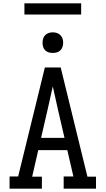

<svg xmlns="http://www.w3.org/2000/svg" viewBox="-20 -1144 640 1164"><path d="M38 0V-74H90L192 -490L252 -735H348L510 -73H562V0H366V-74H425L388 -234H212L175 -73H234V0ZM371 -308 329 -490Q322 -523 314.5 -555.5Q307 -588 300 -620Q293 -588 285.5 -555.5Q278 -523 271 -490L229 -308ZM300 -823Q287 -823 275 -826.5Q263 -830 254 -839Q245 -848 241.5 -860Q238 -872 238 -885Q238 -898 241.5 -910Q245 -922 254 -931Q263 -940 275 -944Q287 -948 300 -948Q313 -948 325 -944Q337 -940 346 -931Q355 -922 359 -910Q363 -898 363 -885Q363 -872 359 -860Q355 -848 346 -839Q337 -830 325 -826.5Q313 -823 300 -823ZM472 -1056H128V-1124H472Z"/></svg>

Font: Iosevka Plex Etoile
Style: Regular
Weight: 400
Designer: Belleve Invis
Foundry: Belleve Invis
Version: Version 25.1.1; ttfautohint (v1.8.4)